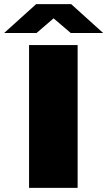

<svg xmlns="http://www.w3.org/2000/svg" viewBox="-66 -905 517 925"><path d="M74 0V-688H308V0ZM-46 -746 108 -885H277L431 -746H275L160 -844H224L110 -746Z"/></svg>

Font: Archivo SemiExpanded Black
Style: Regular
Weight: 900
Width: 6
Designer: Hector Gatti
Foundry: Omnibus-Type
Version: Version 2.001